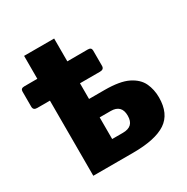

<svg xmlns="http://www.w3.org/2000/svg" viewBox="-168 -885 1000 1029"><g transform="rotate(-30 331.5 -371.0)"><path d="M118 0V-742H304V-368H400Q495 -368 545 -343Q595 -318 614 -277.5Q633 -237 633 -188Q633 -87 567.5 -43.5Q502 0 364 0ZM304 -120H370Q405 -120 422 -136.5Q439 -153 439 -187Q439 -221 422 -237.5Q405 -254 373 -254H304ZM39 -465Q15 -465 15 -487V-581Q15 -600 37 -600L431 -601Q453 -601 453 -582V-487Q453 -465 428 -465Z"/></g></svg>

Font: Libre Franklin Black
Style: Regular
Weight: 900
Designer: Pablo Impallari, Rodrigo Fuenzalida, Nhung Nguyen
Foundry: Impallari Type
Version: Version 3.000